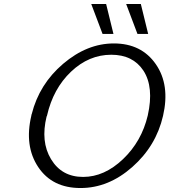

<svg xmlns="http://www.w3.org/2000/svg" viewBox="-20 -930 854 968"><path d="M440 -910H515L552 -759H497ZM616 -910H690L727 -759H673ZM138 -347Q138 -351 140 -355Q178 -506 298.5 -608.5Q419 -711 554 -711Q693 -711 765.5 -606.5Q838 -502 802 -346Q767 -194 647 -88Q527 18 386 18Q243 18 172.5 -88Q102 -194 138 -347ZM217 -347Q217 -345 215 -343Q184 -216 237 -128Q291 -38 399 -38Q506 -38 600 -127.5Q694 -217 725 -348Q757 -491 703 -574Q650 -654 541 -654Q428 -654 338 -568.5Q248 -483 217 -347Z"/></svg>

Font: Coval
Style: ExtraLight Italic
Weight: 200
Foundry: Context Ltd
Version: Version 001.000